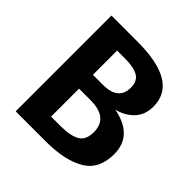

<svg xmlns="http://www.w3.org/2000/svg" viewBox="-183 -836 981 981"><g transform="rotate(45 307.5 -346.0)"><path d="M427 -366Q584 -336 584 -201Q584 -92 506 -46Q428 0 289 0H73V-692H262Q554 -692 554 -515Q554 -454 517.5 -416.5Q481 -379 427 -366ZM276 -586H220V-411H292Q404 -411 404 -502Q404 -548 373 -567Q342 -586 276 -586ZM290 -109Q359 -109 395 -129.5Q431 -150 431 -207Q431 -311 303 -311H220V-109Z"/></g></svg>

Font: Fira Sans SemiBold
Style: Regular
Weight: 600
Designer: bBox Type GmbH & Carrois Corporate GbR & Edenspiekermann AG
Foundry: bBox Type GmbH & Carrois Corporate GbR & Edenspiekermann AG
Version: Version 4.301;PS 004.301;hotconv 1.0.88;makeotf.lib2.5.64775